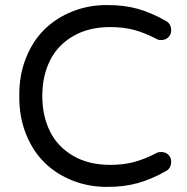

<svg xmlns="http://www.w3.org/2000/svg" viewBox="-20 -728 738 758"><path d="M655.8 -89.8Q655.8 -63 633.8 -51.8Q578.1 -20.5 524.7 -5.4Q471.2 9.8 405.8 9.8Q332 10.7 267.1 -14.9Q202.1 -40.5 155.3 -86.7Q108.4 -132.8 81.8 -200.9Q55.2 -269 56.2 -349.1Q55.2 -429.2 81.8 -497.3Q108.4 -565.4 155.3 -611.6Q202.1 -657.7 267.1 -683.3Q332 -709 405.8 -708Q471.2 -708 524.7 -692.9Q578.1 -677.7 633.8 -646Q655.8 -634.8 655.8 -607.9Q655.8 -592.3 644.8 -581.1Q633.8 -569.8 616.2 -569.8Q605.5 -569.8 598.1 -574.2Q551.3 -598.6 509.5 -609.9Q467.8 -621.1 415 -621.1Q330.1 -621.1 268.8 -585.4Q207.5 -549.8 177.2 -488.8Q147 -427.7 147 -349.1Q147 -270.5 177.2 -209.5Q207.5 -148.4 268.8 -112.8Q330.1 -77.1 415 -77.1Q467.8 -77.1 509.5 -88.4Q551.3 -99.6 598.1 -124Q604.5 -127.9 616.2 -127.9Q633.8 -127.9 644.8 -116.9Q655.8 -106 655.8 -89.8Z"/></svg>

Font: Aka-Acid-Varela
Style: Regular
Weight: 400
Designer: Joe Prince, Avraham Cornfeld, Cyberella
Foundry: Joe Prince, Avraham Cornfeld, Cyberella
Version: Version 2.000; ttfautohint (v1.5.33-1714) -l 8 -r 50 -G 200 